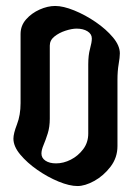

<svg xmlns="http://www.w3.org/2000/svg" viewBox="-20 -659 462 644"><path d="M49 -545Q49 -573 67.5 -594Q86 -615 113 -627Q140 -639 165 -639Q192 -639 229 -624Q266 -609 301 -585Q336 -561 359 -533.5Q382 -506 382 -480Q382 -467 378 -444Q374 -421 374 -391V-169Q374 -130 350.5 -99.5Q327 -69 296 -52Q265 -35 240 -35Q213 -35 176.5 -50Q140 -65 105.5 -89Q71 -113 48 -140.5Q25 -168 25 -194Q25 -211 37 -242Q49 -273 49 -313ZM276 -443Q276 -474 282 -495.5Q288 -517 288 -530Q288 -545 273.5 -554Q259 -563 237 -563Q221 -563 199.5 -556Q178 -549 162.5 -536.5Q147 -524 147 -506V-261Q147 -233 140 -211Q133 -189 126 -172.5Q119 -156 119 -144Q119 -129 132.5 -120Q146 -111 168 -111Q193 -111 217.5 -123.5Q242 -136 259 -158.5Q276 -181 276 -211Z"/></svg>

Font: Jaini
Style: Regular
Weight: 400
Designer: Maithili Shingre, Girish Dalvi (Devanagari), Taresh Vohra (Latin)
Foundry: Ek Type
Version: Version 2.000; ttfautohint (v1.8.4.7-5d5b)